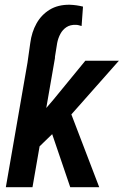

<svg xmlns="http://www.w3.org/2000/svg" viewBox="-20 -782 517 802"><path d="M210 -542 115.7 0H4.4L98.6 -542ZM476.6 -528.3 248 -270 114.7 -141.1 104 -250 203.1 -365.7 336.4 -528.3ZM273.4 0 187.5 -252.4 267.6 -331.5 394.5 0ZM206.1 -522.9H95.2L106.4 -602.1Q112.3 -647.9 132.6 -684.1Q152.8 -720.2 187.5 -741.5Q222.2 -762.7 271 -762.2Q285.2 -761.7 299.1 -759.8Q313 -757.8 326.7 -754.4L320.8 -673.3Q315.4 -674.8 309.3 -676.5Q303.2 -678.2 297.4 -678.2Q273.9 -679.2 257.8 -668.7Q241.7 -658.2 232.2 -640.4Q222.7 -622.6 218.8 -602.1Z"/></svg>

Font: Roboto Condensed Medium
Style: Italic
Weight: 500
Italic angle: -12°
Designer: Christian Robertson
Foundry: Google
Version: Version 3.0; 2020